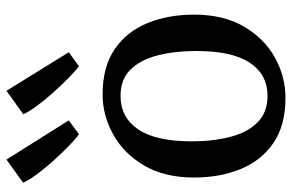

<svg xmlns="http://www.w3.org/2000/svg" viewBox="-178 -738 926 610"><g transform="rotate(-90 285.0 -433.0)"><path d="M26 -279.5Q26 -373 64 -437.8Q102 -502.5 162.5 -536.2Q223 -570 290 -570Q378 -570 434 -531.5Q490 -493 516.8 -427.2Q543.5 -361.5 543.5 -279.5Q543.5 -185.5 505.5 -120.8Q467.5 -56 407 -22.5Q346.5 11 279 11Q191.5 11 135.5 -27.5Q79.5 -66 52.8 -131.8Q26 -197.5 26 -279.5ZM285.5 -46Q353 -46 390.5 -102.2Q428 -158.5 428 -272Q428 -340.5 414 -395.2Q400 -450 368.8 -481.5Q337.5 -513 285.5 -513Q217 -513 179 -457Q141 -401 141 -287Q141 -217.5 155.5 -163Q170 -108.5 201.8 -77.2Q233.5 -46 285.5 -46ZM379 -645.5Q365 -656 342.8 -677.8Q320.5 -699.5 297 -725.8Q273.5 -752 254.5 -777.5Q235.5 -803 227 -822L301.5 -875.5L424 -677.5L380 -645.5ZM163 -645.5Q148 -656 125.5 -678Q103 -700 79.2 -726.5Q55.5 -753 36.5 -778.5Q17.5 -804 9.5 -822.5L83 -875.5L207.5 -677.5L164 -645.5Z"/></g></svg>

Font: Merriweather
Style: Regular
Weight: 400
Designer: Eben Sorkin
Foundry: Eben Sorkin
Version: Version 2.100; ttfautohint (v1.7.19-72a1) -l 8 -r 50 -G 200 